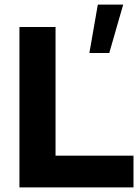

<svg xmlns="http://www.w3.org/2000/svg" viewBox="-20 -820 604 840"><path d="M223 -702H65V0H564V-139H223ZM519 -800H408L371 -588H458Z"/></svg>

Font: Geom
Style: Bold
Weight: 700
Version: Version 1.102